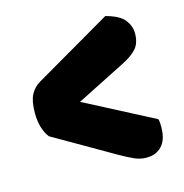

<svg xmlns="http://www.w3.org/2000/svg" viewBox="-82 -591 636 664"><g transform="rotate(-15 235.5 -259.0)"><path d="M437 -122Q439 -116 439.5 -108Q440 -100 440 -93Q440 -75 436 -59Q432 -43 423 -31Q414 -19 399.5 -11.5Q385 -4 363 -4Q342 -4 321.5 -13Q301 -22 271 -39L56 -163Q30 -197 30 -253Q30 -295 42 -318Q54 -341 77 -354L352 -514Q401 -501 418.5 -478.5Q436 -456 436 -430Q436 -395 418.5 -375.5Q401 -356 367 -339L191 -250Z"/></g></svg>

Font: Baloo Cyrillic
Style: Regular
Weight: 400
Designer: Ek Type, Denis Ignatov
Foundry: Ek Type
Version: Version 1.50 July 26, 2019